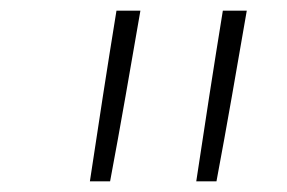

<svg xmlns="http://www.w3.org/2000/svg" viewBox="-20 -792 540 361"><path d="M149 -451Q161 -531 173.5 -611.5Q186 -692 199 -772H244Q230 -691 216 -611Q202 -531 187 -451ZM349 -451Q361 -531 373.5 -611.5Q386 -692 399 -772H444Q430 -691 416 -611Q402 -531 387 -451Z"/></svg>

Font: Iosevka Slab XLtObl
Style: Regular
Weight: 200
Italic angle: -9°
Monospace: yes
Designer: Belleve Invis
Foundry: Belleve Invis
Version: Version 11.1.1; ttfautohint (v1.8.3)